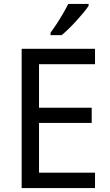

<svg xmlns="http://www.w3.org/2000/svg" viewBox="-20 -964 563 984"><path d="M467 0H91V-714H467V-635H180V-412H450V-334H180V-79H467ZM434 -934Q425 -920 408.5 -900Q392 -880 372.5 -858.5Q353 -837 333 -817.5Q313 -798 296 -784H239V-796Q253 -815 270 -841Q287 -867 303 -894.5Q319 -922 330 -944H434Z"/></svg>

Font: Noto Sans Display
Style: Regular
Weight: 400
Designer: Monotype Design Team
Foundry: Monotype Imaging Inc.
Version: Version 2.003